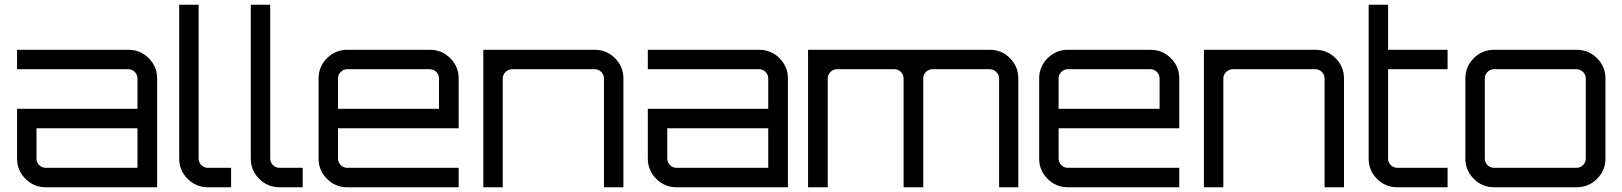

<svg xmlns="http://www.w3.org/2000/svg" viewBox="-20 -790 6843 810"><path d="M521 -580Q572 -580 607.5 -544.5Q643 -509 643 -459V0H173Q123 0 87.5 -35.5Q52 -71 52 -121V-331H560V-459Q560 -475 548.5 -486.5Q537 -498 521 -498H52V-580ZM560 -82V-249H134V-121Q134 -105 145.5 -93.5Q157 -82 173 -82Z M736 -770H818V-121Q818 -105 829.5 -93.5Q841 -82 857 -82H955V0H857Q807 0 771.5 -35.5Q736 -71 736 -121Z M1038 -770H1120V-121Q1120 -105 1131.5 -93.5Q1143 -82 1159 -82H1257V0H1159Q1109 0 1073.5 -35.5Q1038 -71 1038 -121Z M1793 -580Q1844 -580 1879.5 -544.5Q1915 -509 1915 -459V-249H1406V-121Q1406 -105 1417.5 -93.5Q1429 -82 1445 -82H1915V0H1445Q1395 0 1359.5 -35.5Q1324 -71 1324 -121V-459Q1324 -509 1359.5 -544.5Q1395 -580 1445 -580ZM1406 -331H1832V-459Q1832 -475 1820.5 -486.5Q1809 -498 1793 -498H1445Q1429 -498 1417.5 -486.5Q1406 -475 1406 -459Z M2489 -580Q2539 -580 2574.5 -544.5Q2610 -509 2610 -459V0H2528V-459Q2528 -475 2516.5 -486.5Q2505 -498 2489 -498H2141Q2125 -498 2113 -486.5Q2101 -475 2101 -459V0H2019V-580Z M3182 -580Q3233 -580 3268.5 -544.5Q3304 -509 3304 -459V0H2834Q2784 0 2748.5 -35.5Q2713 -71 2713 -121V-331H3221V-459Q3221 -475 3209.5 -486.5Q3198 -498 3182 -498H2713V-580ZM3221 -82V-249H2795V-121Q2795 -105 2806.5 -93.5Q2818 -82 2834 -82Z M4155 -580Q4206 -580 4241 -544.5Q4276 -509 4276 -459V0H4195V-459Q4195 -475 4183 -486.5Q4171 -498 4155 -498H3914Q3898 -498 3886.5 -486.5Q3875 -475 3875 -459V0H3792V-459Q3792 -475 3780.5 -486.5Q3769 -498 3753 -498H3511Q3495 -498 3483.5 -486.5Q3472 -475 3472 -459V0H3389V-580Z M4833 -580Q4884 -580 4919.5 -544.5Q4955 -509 4955 -459V-249H4446V-121Q4446 -105 4457.5 -93.5Q4469 -82 4485 -82H4955V0H4485Q4435 0 4399.5 -35.5Q4364 -71 4364 -121V-459Q4364 -509 4399.5 -544.5Q4435 -580 4485 -580ZM4446 -331H4872V-459Q4872 -475 4860.5 -486.5Q4849 -498 4833 -498H4485Q4469 -498 4457.5 -486.5Q4446 -475 4446 -459Z M5529 -580Q5579 -580 5614.5 -544.5Q5650 -509 5650 -459V0H5568V-459Q5568 -475 5556.5 -486.5Q5545 -498 5529 -498H5181Q5165 -498 5153 -486.5Q5141 -475 5141 -459V0H5059V-580Z M6087 -498H5836V-121Q5836 -105 5847.5 -93.5Q5859 -82 5875 -82H6087V0H5875Q5824 0 5789 -35.5Q5754 -71 5754 -121V-770H5836V-580H6087Z M6283 -580H6631Q6682 -580 6717.5 -544.5Q6753 -509 6753 -459V-121Q6753 -71 6717.5 -35.5Q6682 0 6631 0H6283Q6233 0 6197.5 -35.5Q6162 -71 6162 -121V-459Q6162 -509 6197.5 -544.5Q6233 -580 6283 -580ZM6631 -498H6283Q6267 -498 6255.5 -486.5Q6244 -475 6244 -459V-121Q6244 -105 6255.5 -93.5Q6267 -82 6283 -82H6631Q6647 -82 6658.5 -93.5Q6670 -105 6670 -121V-459Q6670 -475 6658.5 -486.5Q6647 -498 6631 -498Z"/></svg>

Font: Orbitron
Style: Regular
Weight: 400
Designer: Matt McInerney
Foundry: Matt McInerney
Version: 1.000